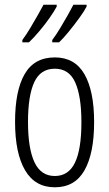

<svg xmlns="http://www.w3.org/2000/svg" viewBox="-20 -786 464 816"><path d="M380 -267Q380 -134 339 -62Q298 10 213 10Q129 10 86.5 -62.5Q44 -135 44 -268Q44 -401 85 -471.5Q126 -542 213 -542Q298 -542 339 -470.5Q380 -399 380 -267ZM99 -268Q99 -155 126.5 -96.5Q154 -38 213 -38Q271 -38 298.5 -94.5Q326 -151 326 -267Q326 -376 300 -435Q274 -494 213 -494Q152 -494 125.5 -436.5Q99 -379 99 -268ZM348 -758Q339 -740 318 -711Q297 -682 273.5 -653Q250 -624 231 -606H202V-616Q218 -637 235.5 -666Q253 -695 268.5 -722.5Q284 -750 292 -766H348ZM221 -758Q211 -739 191.5 -711Q172 -683 148 -654.5Q124 -626 103 -606H75V-616Q92 -639 109 -667.5Q126 -696 141 -722.5Q156 -749 165 -766H221Z"/></svg>

Font: Noto Sans Thai ExtCond Light
Style: Regular
Weight: 300
Width: 2
Designer: Monotype Design Team
Foundry: Monotype Imaging Inc.
Version: Version 2.002; ttfautohint (v1.8.4.7-5d5b)